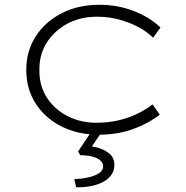

<svg xmlns="http://www.w3.org/2000/svg" viewBox="-20 -554 779 804"><path d="M393 10Q305 10 236.5 -25Q168 -60 129 -121Q90 -182 90 -261Q90 -340 129.5 -401.5Q169 -463 238 -498.5Q307 -534 396 -534Q471 -534 537.5 -509Q604 -484 652 -439L621 -396Q595 -422 559 -441Q523 -460 479.5 -472Q436 -484 386 -484Q316 -484 261.5 -454.5Q207 -425 175.5 -375Q144 -325 145 -261Q144 -195 176.5 -145Q209 -95 263.5 -67.5Q318 -40 383 -40Q436 -40 480 -51Q524 -62 558 -79Q592 -96 619 -117L649 -74Q600 -36 536 -13Q472 10 393 10ZM299 230 291 196Q324 195 351.5 188.5Q379 182 395.5 170.5Q412 159 412 142Q412 128 399 117Q386 106 364 101Q342 96 316 96L307 80L365 -6H409L365 59Q404 65 431.5 84Q459 103 459 135Q459 163 444 181.5Q429 200 405.5 211Q382 222 353.5 226.5Q325 231 299 230Z"/></svg>

Font: Lexend Mega ExtraLight
Style: Regular
Weight: 250
Version: Version 1.007